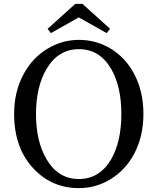

<svg xmlns="http://www.w3.org/2000/svg" viewBox="-20 -956 813 992"><path d="M388 16Q250 16 156 -82Q53 -189 53 -367Q53 -483 102 -573Q147 -657 225 -704Q301 -750 388 -750Q475 -750 550 -706Q628 -659 672 -576Q721 -486 721 -367Q721 -251 673 -161Q628 -77 551 -30Q475 16 388 16ZM555 -134Q607 -226 607 -367Q607 -508 555 -599Q495 -702 388 -702Q280 -702 220 -599Q166 -507 166 -366.5Q166 -226 220 -134Q280 -31 387.5 -31Q495 -31 555 -134ZM243 -785 226 -807 369 -936H406L549 -807L531 -785L387 -866Z"/></svg>

Font: GenRyuMin TW M
Style: Regular
Weight: 500
Version: Version 1.501;PS 1;hotconv 16.6.51;makeotf.lib2.5.65220